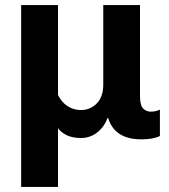

<svg xmlns="http://www.w3.org/2000/svg" viewBox="-20 -535 669 758"><path d="M63.5 203.1H209V-29.3Q219.7 -13.2 242.4 -1.7Q265.1 9.8 300.3 9.8Q335.4 9.8 363.3 -11.7Q391.1 -33.2 404.3 -68.8H407.2Q419.4 -27.8 451.9 -6.3Q484.4 15.1 539.1 15.1Q563.5 15.1 581.8 11.5Q600.1 7.8 611.3 2V-102.1Q602.5 -98.1 594 -96.2Q585.4 -94.2 575.2 -94.2Q557.1 -94.2 544.9 -106.9Q532.7 -119.6 532.7 -155.3V-515.1H387.7V-201.2Q387.7 -153.3 362.3 -127Q336.9 -100.6 299.3 -100.6Q270 -100.6 246.3 -116.2Q222.7 -131.8 209 -160.2V-515.1H63.5Z"/></svg>

Font: Roboto Flex
Style: wght 700 wdth 100 opsz 14.0 GRAD 0.00 slnt 0.00 XTRA 468 XOPQ 96 YOPQ 79 YTLC 514 YTUC 712 YTAS 750 YTDE -203.00 YTFI 738
Weight: 700
Designer: Berlow after Robertson
Foundry: Google
Version: Version 3.100